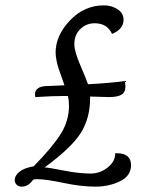

<svg xmlns="http://www.w3.org/2000/svg" viewBox="-20 -695 614 718"><path d="M447 -392Q449 -378 449 -372Q449 -350 434.5 -341Q420 -332 387 -332Q369 -332 317 -334V-328Q317 -254 282.5 -198.5Q248 -143 147 -69Q164 -68 219.5 -57Q275 -46 319 -46Q354 -46 382.5 -68.5Q411 -91 411 -122H417Q470 -122 470 -77Q470 -37 428.5 -17Q387 3 337 3Q283 3 217.5 -11Q152 -25 117 -25Q110 -25 104 -23Q86 3 61 3Q50 3 42.5 -4Q35 -11 35 -22Q35 -38 52.5 -52.5Q70 -67 106 -73Q178 -147 208 -195.5Q238 -244 238 -300Q238 -320 234 -336H214Q178 -336 112 -332Q111 -338 111 -347Q115 -370 149 -373Q161 -373 188 -374.5Q215 -376 221 -376Q218 -386 210.5 -406.5Q203 -427 199 -439Q195 -451 191.5 -468Q188 -485 188 -499Q188 -562 241.5 -618.5Q295 -675 369 -675Q397 -675 419.5 -660.5Q442 -646 442 -621Q442 -586 399 -568Q381 -608 334 -608Q303 -608 280.5 -586.5Q258 -565 258 -529Q258 -503 281 -449.5Q304 -396 309 -380Q389 -384 447 -392Z"/></svg>

Font: Overlock
Style: Italic
Weight: 400
Designer: Dario Muhafara
Foundry: Dario Manuel Muhafara
Version: Version 1.002